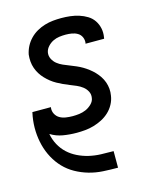

<svg xmlns="http://www.w3.org/2000/svg" viewBox="-112 -605 724 896"><g transform="rotate(-15 250.0 -156.5)"><path d="M345 215Q309 215 274 213Q239 211 206 201.5Q173 192 143.5 175.5Q114 159 91.5 135.5Q69 112 53 82.5Q37 53 28.5 20Q20 -13 18.5 -48Q17 -83 23 -119L27 -139H117L116 -137Q114 -120 121.5 -106Q129 -92 142 -84.5Q155 -77 171.5 -74.5Q188 -72 204 -72Q220 -72 236 -74Q252 -76 267.5 -82.5Q283 -89 296.5 -102Q310 -115 312 -131Q315 -148 307.5 -162.5Q300 -177 287 -187Q274 -197 259 -203.5Q244 -210 228.5 -216Q213 -222 199 -228.5Q185 -235 170.5 -243Q156 -251 143.5 -261Q131 -271 120 -282.5Q109 -294 100.5 -307.5Q92 -321 86.5 -336.5Q81 -352 79.5 -369Q78 -386 80 -403Q84 -423 93.5 -441.5Q103 -460 118 -475.5Q133 -491 151.5 -501.5Q170 -512 190 -518Q210 -524 230 -526Q250 -528 270 -528Q292 -528 313.5 -525.5Q335 -523 355.5 -516.5Q376 -510 394 -499Q412 -488 423.5 -471Q435 -454 439.5 -433Q444 -412 440 -389L439 -383H349L350 -386Q352 -401 346 -414.5Q340 -428 327.5 -435.5Q315 -443 300 -445.5Q285 -448 270 -448Q255 -448 239.5 -446Q224 -444 209.5 -437Q195 -430 183.5 -417.5Q172 -405 169 -390Q166 -373 173.5 -358Q181 -343 193.5 -333Q206 -323 221 -316.5Q236 -310 251.5 -304Q267 -298 282 -291.5Q297 -285 310.5 -277Q324 -269 337 -259Q350 -249 361 -237.5Q372 -226 381 -212.5Q390 -199 395.5 -183.5Q401 -168 402.5 -151.5Q404 -135 401 -118Q398 -97 387.5 -77.5Q377 -58 361 -43Q345 -28 325.5 -18Q306 -8 285.5 -2Q265 4 244 6Q223 8 203 8Q169 8 136.5 2.5Q104 -3 77 -20Q82 8 95.5 33Q109 58 129 76.5Q149 95 174.5 107.5Q200 120 228 126.5Q256 133 285.5 134Q315 135 345 135H346V215Z"/></g></svg>

Font: Iosevka SS18 Medium
Style: Italic
Weight: 500
Italic angle: -9°
Monospace: yes
Designer: Belleve Invis
Foundry: Belleve Invis
Version: Version 25.1.1; ttfautohint (v1.8.4)